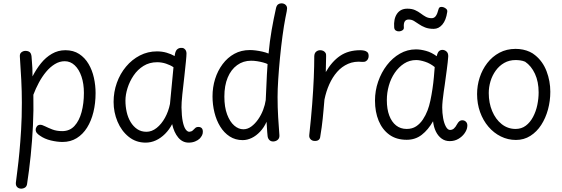

<svg xmlns="http://www.w3.org/2000/svg" viewBox="-20 -837 3372 1151"><path d="M99 -499Q98 -516 109 -524Q120 -532 132 -532Q149 -532 158 -524.5Q167 -517 169 -499Q170 -482 171.5 -465.5Q173 -449 174 -428.5Q175 -408 175 -379Q197 -422 225.5 -457.5Q254 -493 291 -514.5Q328 -536 372 -536Q420 -536 454.5 -513.5Q489 -491 511 -453.5Q533 -416 543 -370.5Q553 -325 553 -279Q553 -218 540 -165Q527 -112 502 -72Q477 -32 440 -9Q403 14 355 14Q323 14 285 5Q247 -4 219 -24Q208 -31 201 -39.5Q194 -48 194 -59Q194 -70 201 -79.5Q208 -89 222 -89Q232 -89 250 -80Q268 -71 293.5 -61Q319 -51 353 -51Q398 -51 426.5 -82Q455 -113 469 -165Q483 -217 483 -280Q483 -335 468.5 -378Q454 -421 428 -445.5Q402 -470 368 -470Q337 -470 308.5 -452.5Q280 -435 256 -406Q232 -377 213 -341.5Q194 -306 180 -269Q182 -175 177.5 -83.5Q173 8 164 96Q155 184 142 268Q139 282 129 288Q119 294 108 294Q93 294 83.5 285Q74 276 75 259Q79 224 85 178.5Q91 133 96.5 74Q102 15 106.5 -58.5Q111 -132 111 -222Q111 -290 107.5 -358Q104 -426 99 -499Z M661 -226Q661 -286 680.5 -340.5Q700 -395 735.5 -437.5Q771 -480 818.5 -504.5Q866 -529 921 -529Q952 -529 979 -521Q1006 -513 1027 -501Q1030 -528 1039.5 -538.5Q1049 -549 1064 -550Q1076 -551 1083.5 -546Q1091 -541 1094.5 -533.5Q1098 -526 1098 -517Q1098 -503 1094.5 -468Q1091 -433 1085.5 -382.5Q1080 -332 1073 -271Q1070 -246 1069 -224.5Q1068 -203 1068 -193Q1069 -141 1075.5 -109Q1082 -77 1092.5 -62Q1103 -47 1115 -47Q1128 -48 1135.5 -55Q1143 -62 1150 -69Q1157 -76 1169 -76Q1182 -76 1189 -69Q1196 -62 1196 -47Q1196 -35 1191 -25.5Q1186 -16 1178 -7Q1167 4 1149.5 11Q1132 18 1111 18Q1074 18 1048.5 -12.5Q1023 -43 1012 -93Q995 -60 969.5 -34.5Q944 -9 914.5 4.5Q885 18 853 18Q795 18 751.5 -17Q708 -52 684.5 -108Q661 -164 661 -226ZM999 -214 1020 -434Q1001 -447 975 -455.5Q949 -464 922 -464Q876 -464 840.5 -442Q805 -420 781 -384.5Q757 -349 744.5 -309Q732 -269 732 -234Q732 -199 739.5 -165.5Q747 -132 763 -105.5Q779 -79 802.5 -63Q826 -47 858 -47Q890 -47 919 -70Q948 -93 969 -131Q990 -169 999 -214Z M1620 11Q1604 12 1594.5 2Q1585 -8 1584 -23Q1583 -31 1582 -44.5Q1581 -58 1580 -74.5Q1579 -91 1578 -107Q1563 -73 1539.5 -48Q1516 -23 1489 -10Q1462 3 1435 3Q1391 3 1357 -19Q1323 -41 1300 -78.5Q1277 -116 1265.5 -163Q1254 -210 1254 -259Q1254 -314 1269.5 -363.5Q1285 -413 1314.5 -452.5Q1344 -492 1385 -514.5Q1426 -537 1478 -537Q1494 -537 1513.5 -534.5Q1533 -532 1553 -527.5Q1573 -523 1590 -516Q1597 -591 1608.5 -657Q1620 -723 1635 -790Q1639 -805 1647.5 -811Q1656 -817 1667 -817Q1682 -817 1691.5 -808.5Q1701 -800 1701 -787Q1701 -782 1699 -770Q1697 -758 1691 -730Q1682 -684 1673.5 -621Q1665 -558 1658.5 -491Q1652 -424 1648 -362.5Q1644 -301 1644 -256Q1644 -192 1647.5 -135Q1651 -78 1655 -26Q1656 -9 1645.5 0.5Q1635 10 1620 11ZM1325 -258Q1325 -195 1341.5 -151Q1358 -107 1384 -84.5Q1410 -62 1439 -62Q1464 -62 1486.5 -78.5Q1509 -95 1527.5 -121.5Q1546 -148 1557.5 -178.5Q1569 -209 1573 -237Q1575 -273 1576.5 -313Q1578 -353 1580 -390Q1582 -427 1584 -453Q1574 -458 1557.5 -462.5Q1541 -467 1522 -470Q1503 -473 1485 -473Q1438 -473 1401.5 -446.5Q1365 -420 1345 -372Q1325 -324 1325 -258Z M1864 -501Q1865 -519 1875.5 -527.5Q1886 -536 1899 -536Q1910 -536 1918 -532Q1926 -528 1931 -520.5Q1936 -513 1935 -501L1933 -405Q1969 -468 2018.5 -502Q2068 -536 2140 -536Q2152 -536 2163.5 -533.5Q2175 -531 2182.5 -524Q2190 -517 2190 -501Q2190 -492 2186 -483.5Q2182 -475 2173.5 -470Q2165 -465 2152 -466Q2105 -471 2067 -454.5Q2029 -438 2001 -406Q1973 -374 1954 -331.5Q1935 -289 1925 -240Q1922 -205 1919.5 -177Q1917 -149 1914.5 -124.5Q1912 -100 1908.5 -74.5Q1905 -49 1900 -19Q1899 -6 1891 1Q1883 8 1868 8Q1851 8 1841.5 -2.5Q1832 -13 1834 -28Q1845 -128 1851.5 -213Q1858 -298 1861 -370Q1864 -442 1864 -501Z M2228 -234Q2228 -293 2247 -348Q2266 -403 2299.5 -446.5Q2333 -490 2377.5 -515.5Q2422 -541 2474 -541Q2501 -541 2534 -532Q2567 -523 2598 -500Q2603 -522 2611.5 -530Q2620 -538 2632 -538Q2646 -538 2657 -528Q2668 -518 2667 -498Q2665 -467 2658.5 -419.5Q2652 -372 2646 -327Q2644 -313 2640 -286.5Q2636 -260 2633.5 -234Q2631 -208 2631 -193Q2631 -160 2636.5 -129Q2642 -98 2653 -78Q2664 -58 2678 -58Q2691 -58 2701 -66.5Q2711 -75 2721 -94Q2727 -105 2735 -111Q2743 -117 2753 -116Q2762 -116 2769.5 -110.5Q2777 -105 2780 -96.5Q2783 -88 2781 -76Q2779 -58 2765 -38Q2751 -18 2728 -4.5Q2705 9 2676 9Q2648 9 2627 -6.5Q2606 -22 2593 -48.5Q2580 -75 2576 -110Q2547 -59 2508.5 -29Q2470 1 2418 1Q2356 1 2314 -29.5Q2272 -60 2250 -113Q2228 -166 2228 -234ZM2299 -237Q2299 -183 2313.5 -144.5Q2328 -106 2354.5 -85Q2381 -64 2418 -64Q2451 -64 2474.5 -79.5Q2498 -95 2515 -120.5Q2532 -146 2543 -175Q2553 -201 2560 -234Q2567 -267 2572.5 -303.5Q2578 -340 2581 -374.5Q2584 -409 2586 -435Q2559 -457 2528 -467Q2497 -477 2475 -477Q2435 -477 2402.5 -456Q2370 -435 2346.5 -400.5Q2323 -366 2311 -323.5Q2299 -281 2299 -237Z M2580 -664Q2550 -664 2528.5 -672.5Q2507 -681 2491.5 -692Q2476 -703 2461.5 -711.5Q2447 -720 2430 -720Q2397 -720 2401 -673Q2402 -662 2393.5 -656Q2385 -650 2374 -649Q2363 -648 2353.5 -653.5Q2344 -659 2343 -673Q2339 -724 2360 -754.5Q2381 -785 2422 -785Q2449 -785 2468 -776.5Q2487 -768 2502 -756.5Q2517 -745 2532.5 -736.5Q2548 -728 2568 -728Q2583 -728 2592.5 -741Q2602 -754 2609 -782Q2612 -793 2620.5 -795Q2629 -797 2639 -793.5Q2649 -790 2656 -783Q2663 -776 2661 -765Q2654 -716 2632 -690Q2610 -664 2580 -664Z M3071 -544Q3094 -544 3115.5 -539.5Q3137 -535 3155.5 -526.5Q3174 -518 3188 -506Q3234 -469 3256.5 -410Q3279 -351 3279 -287Q3279 -232 3265 -180.5Q3251 -129 3224.5 -88Q3198 -47 3159.5 -22.5Q3121 2 3073 2Q3025 2 2982.5 -19Q2940 -40 2908 -77.5Q2876 -115 2858 -165Q2840 -215 2840 -273Q2840 -324 2855.5 -372Q2871 -420 2901 -459Q2931 -498 2974 -521Q3017 -544 3071 -544ZM2910 -279Q2910 -220 2930.5 -171Q2951 -122 2987.5 -93Q3024 -64 3071 -64Q3106 -64 3132 -83.5Q3158 -103 3175.5 -136Q3193 -169 3201 -207.5Q3209 -246 3209 -283Q3209 -347 3187 -394.5Q3165 -442 3128 -467Q3114 -473 3099 -475Q3084 -477 3071 -477Q3033 -477 3003 -460Q2973 -443 2952 -414Q2931 -385 2920.5 -350Q2910 -315 2910 -279Z"/></svg>

Font: Playpen Sans Light
Style: Regular
Weight: 300
Designer: Laura Meseguer, Veronika Burian, José Scaglione
Foundry: TypeTogether
Version: Version 1.001